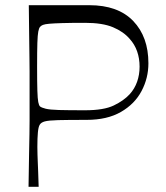

<svg xmlns="http://www.w3.org/2000/svg" viewBox="-20 -720 640 740"><path d="M90 0Q91 -75 92 -123.5Q93 -172 93.5 -203Q94 -234 94 -256Q94 -278 94 -299Q94 -320 94 -350Q94 -380 94 -401Q94 -422 94 -444Q94 -466 93.5 -497Q93 -528 92.5 -576.5Q92 -625 91 -700H324Q435 -700 493.5 -639Q552 -578 552 -476Q552 -419 525.5 -369Q499 -319 446 -288.5Q393 -258 314 -258Q241 -258 204 -257Q167 -256 152.5 -252Q138 -248 133 -239Q128 -231 126 -209.5Q124 -188 124 -154Q124 -137 124.5 -124.5Q125 -112 125.5 -97.5Q126 -83 127 -60.5Q128 -38 129 0ZM308 -295Q380 -295 418.5 -313.5Q457 -332 480 -357Q499 -378 508.5 -405Q518 -432 518 -463Q518 -495 508.5 -522Q499 -549 480 -570Q456 -598 415.5 -615Q375 -632 308 -632Q253 -632 220 -631Q187 -630 170 -628.5Q153 -627 145.5 -624Q138 -621 134 -616Q130 -611 127.5 -598Q125 -585 124 -554.5Q123 -524 123 -463Q123 -402 124 -370.5Q125 -339 127.5 -326.5Q130 -314 134 -310Q140 -305 156 -301Q172 -297 207.5 -296Q243 -295 308 -295Z"/></svg>

Font: Ojuju
Style: Regular
Weight: 400
Designer: Chisaokwu Joboson, Mirko Velimirovic
Foundry: Udi Foundry
Version: Version 1.000